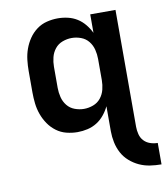

<svg xmlns="http://www.w3.org/2000/svg" viewBox="-84 -598 773 891"><g transform="rotate(-10 302.5 -152.5)"><path d="M605 223Q578 223 551.5 219Q525 215 501 204Q477 193 456.5 175Q436 157 423.5 133.5Q411 110 405.5 83.5Q400 57 400 31V-87Q390 -66 374.5 -47Q359 -28 339 -15.5Q319 -3 295.5 2.5Q272 8 248 8Q222 8 196 1.5Q170 -5 148.5 -21Q127 -37 112 -59Q97 -81 88 -106Q79 -131 76 -157.5Q73 -184 73 -210V-310Q73 -336 76 -362.5Q79 -389 88 -414Q97 -439 112 -461Q127 -483 148.5 -499Q170 -515 196 -521.5Q222 -528 248 -528Q272 -528 295.5 -522.5Q319 -517 339 -504.5Q359 -492 374.5 -473Q390 -454 400 -433V-520H519V31Q519 48 523.5 66Q528 84 540 97Q552 110 569.5 116Q587 122 605 122ZM296 -93Q318 -93 339.5 -101Q361 -109 375 -126.5Q389 -144 394.5 -166Q400 -188 400 -210V-310Q400 -332 394.5 -354Q389 -376 375 -393.5Q361 -411 339.5 -419Q318 -427 296 -427Q274 -427 252.5 -419Q231 -411 217 -393.5Q203 -376 197.5 -354Q192 -332 192 -310V-210Q192 -188 197.5 -166Q203 -144 217 -126.5Q231 -109 252.5 -101Q274 -93 296 -93Z"/></g></svg>

Font: R Plex Mono
Style: Bold
Weight: 700
Monospace: yes
Designer: Belleve Invis
Foundry: Belleve Invis
Version: Version 31.8.0